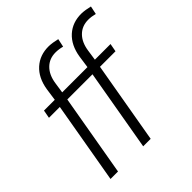

<svg xmlns="http://www.w3.org/2000/svg" viewBox="-201 -913 1063 1063"><g transform="rotate(-45 331.0 -381.0)"><path d="M61.5 0ZM63 0 146.5 -480.5H61.5L70.3 -528.3H154.8L165 -600.1Q177.2 -677.7 224.4 -720.2Q271.5 -762.7 341.8 -761.7Q370.1 -760.7 405.8 -752L395.5 -703.6Q368.2 -710.9 343.3 -710.9Q294.4 -710.9 262.5 -679.2Q230.5 -647.5 222.2 -590.8L212.9 -528.3H335.4L326.7 -480.5H205.1L121.6 0ZM318.8 0 402.3 -480.5H317.4L326.2 -528.3H410.6L420.9 -600.1Q433.1 -677.7 480.2 -720.2Q527.3 -762.7 597.7 -761.7Q626 -760.7 661.6 -752L651.4 -703.6Q624 -710.9 599.1 -710.9Q550.3 -710.9 518.3 -679.2Q486.3 -647.5 478 -590.8L468.8 -528.3H591.3L582.5 -480.5H460.9L377.4 0Z"/></g></svg>

Font: Roboto Light
Style: Italic
Weight: 300
Italic angle: -12°
Designer: Google
Version: Version 2.134; 2016; ttfautohint (v1.6)